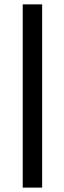

<svg xmlns="http://www.w3.org/2000/svg" viewBox="-20 -731 296 883"><path d="M173.8 -710.9V131.8H84.5V-710.9Z"/></svg>

Font: Vazirmatn RD Black
Style: Regular
Weight: 900
Designer: Saber Rastikerdar
Foundry: Saber Rastikerdar
Version: Version 32.102